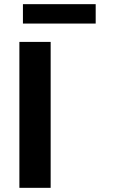

<svg xmlns="http://www.w3.org/2000/svg" viewBox="-20 -901 570 921"><path d="M73 0V-700H223V0ZM90 -788V-881H439V-788Z"/></svg>

Font: Mach SemiBold
Style: Regular
Weight: 600
Version: Version 1.002